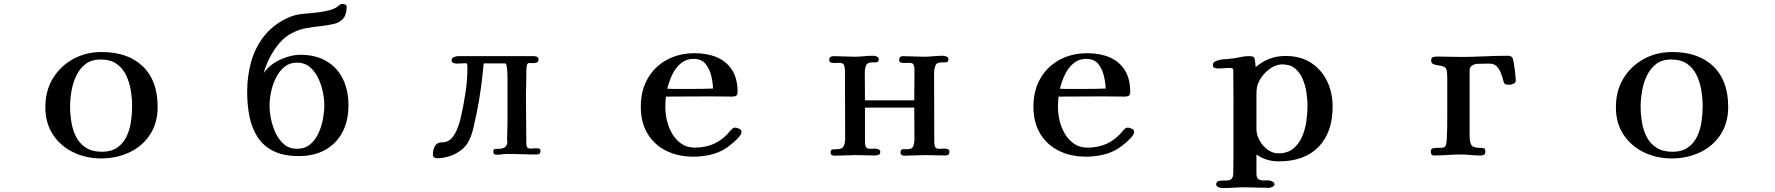

<svg xmlns="http://www.w3.org/2000/svg" viewBox="-20 -790 9040 978"><path d="M653 -249Q653 -289 646 -330.5Q639 -372 622 -407.5Q605 -443 573.5 -465Q542 -487 492 -487Q446 -487 416 -464Q386 -441 368.5 -404Q351 -367 344 -325.5Q337 -284 337 -247Q337 -207 344 -166Q351 -125 368.5 -91.5Q386 -58 418 -37.5Q450 -17 499 -17Q547 -17 577.5 -38.5Q608 -60 624.5 -94.5Q641 -129 647 -169.5Q653 -210 653 -249ZM783 -246Q783 -163 744 -104Q705 -45 639.5 -14Q574 17 495 17Q418 17 353 -14.5Q288 -46 249.5 -104.5Q211 -163 211 -244Q211 -327 249 -390Q287 -453 352 -489Q417 -525 498 -525Q631 -525 707 -452.5Q783 -380 783 -246Z M1632 -253Q1632 -284 1624.5 -321.5Q1617 -359 1600.5 -393Q1584 -427 1557.5 -449Q1531 -471 1493 -471Q1455 -471 1428.5 -449Q1402 -427 1385 -392.5Q1368 -358 1360.5 -320.5Q1353 -283 1353 -253Q1353 -222 1360.5 -184Q1368 -146 1384.5 -111.5Q1401 -77 1427.5 -54.5Q1454 -32 1493 -32Q1532 -32 1559 -54Q1586 -76 1602 -111Q1618 -146 1625 -184Q1632 -222 1632 -253ZM1755 -253Q1755 -175 1724.5 -117Q1694 -59 1637.5 -27Q1581 5 1502 5Q1424 5 1373 -20.5Q1322 -46 1292.5 -91Q1263 -136 1251 -195.5Q1239 -255 1239 -323Q1239 -400 1258.5 -472Q1278 -544 1322 -602Q1366 -660 1439 -696Q1480 -716 1524.5 -719.5Q1569 -723 1614 -729Q1634 -732 1656.5 -737.5Q1679 -743 1696 -754Q1704 -760 1709.5 -765Q1715 -770 1727 -770Q1732 -770 1739 -766.5Q1746 -763 1746 -758Q1746 -717 1729 -696.5Q1712 -676 1684 -669Q1656 -662 1622 -658Q1582 -654 1542 -647Q1502 -640 1466 -621Q1432 -603 1406.5 -574Q1381 -545 1362 -511Q1337 -468 1323 -417Q1328 -425 1334 -431.5Q1340 -438 1346 -445Q1375 -474 1422 -492.5Q1469 -511 1509 -511Q1588 -511 1643 -478.5Q1698 -446 1726.5 -388Q1755 -330 1755 -253Z M2733 -21Q2733 -3 2713 -3Q2676 -3 2640 -4.5Q2604 -6 2567 -6Q2556 -6 2545 -5Q2534 -4 2523 -2Q2519 -2 2515.5 -2Q2512 -2 2508 -2Q2493 -2 2493 -17Q2493 -31 2502.5 -31.5Q2512 -32 2522 -32Q2536 -32 2547.5 -37.5Q2559 -43 2563 -58Q2565 -64 2564 -71Q2563 -78 2563 -85Q2563 -104 2564 -123Q2565 -142 2565 -161Q2565 -216 2565 -270Q2565 -324 2565 -378Q2565 -382 2565 -396Q2565 -410 2564 -426.5Q2563 -443 2560.5 -455Q2558 -467 2553 -467H2444Q2443 -458 2442 -448.5Q2441 -439 2440 -429Q2433 -356 2421 -284Q2409 -212 2392 -141Q2382 -96 2363.5 -64Q2345 -32 2304 -9Q2285 2 2258.5 9Q2232 16 2210 16Q2199 16 2192 12.5Q2185 9 2185 -4Q2185 -27 2195.5 -46Q2206 -65 2233 -65Q2262 -65 2280.5 -86Q2299 -107 2310 -135.5Q2321 -164 2326 -186Q2341 -251 2351 -317Q2361 -383 2361 -450Q2361 -455 2360 -461.5Q2359 -468 2352 -468Q2341 -468 2329.5 -467Q2318 -466 2307 -466Q2298 -466 2289 -469.5Q2280 -473 2280 -483Q2280 -493 2291.5 -498.5Q2303 -504 2311 -504H2700Q2709 -504 2716 -500.5Q2723 -497 2723 -486Q2723 -475 2714 -471.5Q2705 -468 2694 -468.5Q2683 -469 2675 -469Q2666 -469 2663.5 -456Q2661 -443 2661 -428.5Q2661 -414 2661 -408Q2661 -380 2660 -353Q2659 -326 2659 -299Q2659 -239 2660 -178.5Q2661 -118 2661 -58Q2661 -45 2666 -39Q2671 -33 2684 -33Q2690 -33 2696.5 -34Q2703 -35 2709 -35Q2717 -35 2725 -33.5Q2733 -32 2733 -21Z M3612 -339Q3611 -370 3602.5 -405Q3594 -440 3573.5 -465Q3553 -490 3514 -490Q3474 -490 3446.5 -466Q3419 -442 3403 -407Q3387 -372 3379 -338Q3396 -337 3413 -337Q3430 -337 3446 -337H3502Q3530 -337 3557 -337.5Q3584 -338 3612 -339ZM3757 -120Q3757 -110 3751 -101Q3740 -85 3716 -64.5Q3692 -44 3675 -33Q3640 -11 3597.5 -1.5Q3555 8 3513 8Q3434 8 3373.5 -22Q3313 -52 3278.5 -109Q3244 -166 3244 -247Q3244 -328 3279 -389.5Q3314 -451 3376.5 -485Q3439 -519 3519 -519Q3583 -519 3632 -498Q3681 -477 3709 -433.5Q3737 -390 3737 -322Q3737 -307 3730 -302.5Q3723 -298 3709 -298Q3681 -298 3652.5 -298.5Q3624 -299 3595 -299Q3540 -299 3484 -298.5Q3428 -298 3372 -298Q3369 -271 3369 -245Q3369 -211 3377.5 -175Q3386 -139 3404.5 -108Q3423 -77 3451.5 -57.5Q3480 -38 3520 -38Q3632 -38 3701 -125Q3706 -130 3711 -135Q3716 -140 3724 -140Q3732 -140 3744.5 -134.5Q3757 -129 3757 -120Z M4816 -17Q4816 -5 4810 -1.5Q4804 2 4793 2Q4768 2 4743 1Q4718 0 4692 0Q4666 0 4639.5 1.5Q4613 3 4586 3Q4579 3 4573 -0.5Q4567 -4 4567 -13Q4567 -30 4580 -30Q4593 -30 4604 -30Q4627 -30 4632.5 -46.5Q4638 -63 4638 -82Q4638 -123 4637.5 -162.5Q4637 -202 4637 -242H4386V-67Q4386 -52 4390.5 -42Q4395 -32 4412 -32Q4419 -32 4425.5 -32.5Q4432 -33 4439 -33Q4445 -33 4454.5 -29Q4464 -25 4464 -17Q4464 -4 4454.5 -1Q4445 2 4434 2Q4411 2 4387 1Q4363 0 4340 0Q4312 0 4285 1.5Q4258 3 4230 3Q4223 3 4217 -0.5Q4211 -4 4211 -13Q4211 -28 4221.5 -29Q4232 -30 4242 -30Q4270 -30 4277.5 -46Q4285 -62 4285 -85Q4285 -171 4284.5 -256.5Q4284 -342 4284 -427Q4284 -444 4280 -457Q4276 -470 4254 -470Q4248 -470 4241.5 -469.5Q4235 -469 4229 -469Q4221 -469 4212.5 -471.5Q4204 -474 4204 -485Q4204 -496 4210.5 -500Q4217 -504 4227 -504Q4253 -504 4279 -502.5Q4305 -501 4331 -501Q4356 -501 4380 -503.5Q4404 -506 4429 -506Q4436 -506 4446 -502Q4456 -498 4456 -489Q4456 -473 4443.5 -472.5Q4431 -472 4420 -472Q4397 -472 4391 -455.5Q4385 -439 4385 -420Q4385 -385 4385.5 -349.5Q4386 -314 4386 -279H4637Q4637 -318 4637.5 -357Q4638 -396 4638 -434Q4638 -449 4634 -459.5Q4630 -470 4612 -470Q4605 -470 4598.5 -469.5Q4592 -469 4585 -469Q4577 -469 4568.5 -471.5Q4560 -474 4560 -485Q4560 -504 4581 -504Q4607 -504 4633 -502.5Q4659 -501 4684 -501Q4709 -501 4734 -503.5Q4759 -506 4784 -506Q4791 -506 4801 -502Q4811 -498 4811 -489Q4811 -473 4798 -472.5Q4785 -472 4774 -472Q4750 -472 4744 -454Q4738 -436 4738 -417Q4738 -329 4738.5 -242Q4739 -155 4739 -67Q4739 -53 4743 -42.5Q4747 -32 4764 -32Q4771 -32 4777.5 -32.5Q4784 -33 4791 -33Q4799 -33 4807.5 -30.5Q4816 -28 4816 -17Z M5612 -339Q5611 -370 5602.5 -405Q5594 -440 5573.5 -465Q5553 -490 5514 -490Q5474 -490 5446.5 -466Q5419 -442 5403 -407Q5387 -372 5379 -338Q5396 -337 5413 -337Q5430 -337 5446 -337H5502Q5530 -337 5557 -337.5Q5584 -338 5612 -339ZM5757 -120Q5757 -110 5751 -101Q5740 -85 5716 -64.5Q5692 -44 5675 -33Q5640 -11 5597.5 -1.5Q5555 8 5513 8Q5434 8 5373.5 -22Q5313 -52 5278.5 -109Q5244 -166 5244 -247Q5244 -328 5279 -389.5Q5314 -451 5376.5 -485Q5439 -519 5519 -519Q5583 -519 5632 -498Q5681 -477 5709 -433.5Q5737 -390 5737 -322Q5737 -307 5730 -302.5Q5723 -298 5709 -298Q5681 -298 5652.5 -298.5Q5624 -299 5595 -299Q5540 -299 5484 -298.5Q5428 -298 5372 -298Q5369 -271 5369 -245Q5369 -211 5377.5 -175Q5386 -139 5404.5 -108Q5423 -77 5451.5 -57.5Q5480 -38 5520 -38Q5632 -38 5701 -125Q5706 -130 5711 -135Q5716 -140 5724 -140Q5732 -140 5744.5 -134.5Q5757 -129 5757 -120Z M6640 -248Q6640 -280 6635 -316.5Q6630 -353 6616 -386.5Q6602 -420 6577 -441Q6552 -462 6511 -462Q6483 -462 6455.5 -444.5Q6428 -427 6408.5 -400.5Q6389 -374 6383 -347Q6381 -336 6380.5 -324.5Q6380 -313 6380 -302Q6380 -259 6380 -217Q6380 -175 6380 -132Q6380 -104 6395.5 -75.5Q6411 -47 6436.5 -28Q6462 -9 6491 -9Q6538 -9 6567 -32.5Q6596 -56 6612 -92.5Q6628 -129 6634 -170.5Q6640 -212 6640 -248ZM6768 -246Q6768 -116 6696.5 -42Q6625 32 6493 32Q6430 32 6380 -3V94Q6380 115 6389.5 122Q6399 129 6413.5 129Q6428 129 6443 129Q6450 129 6461 134.5Q6472 140 6472 149Q6472 157 6461 162Q6450 167 6443 167Q6413 167 6383.5 165.5Q6354 164 6324 164Q6294 164 6264 166Q6234 168 6204 168Q6197 168 6186 163Q6175 158 6175 150Q6175 134 6190 131.5Q6205 129 6223.5 129.5Q6242 130 6250 124Q6258 117 6260 109Q6262 101 6262 91Q6262 65 6262.5 38.5Q6263 12 6263 -14V-268Q6263 -309 6262.5 -350.5Q6262 -392 6262 -433Q6262 -440 6256 -442Q6250 -444 6245 -444Q6230 -444 6215 -442.5Q6200 -441 6185 -441Q6177 -441 6167.5 -444Q6158 -447 6158 -458Q6158 -473 6172 -478Q6189 -486 6214 -488Q6239 -490 6258 -492Q6279 -495 6299.5 -499.5Q6320 -504 6342 -504Q6364 -504 6368 -497Q6372 -490 6374 -470L6376 -448Q6442 -505 6528 -505Q6604 -505 6657.5 -470.5Q6711 -436 6739.5 -377.5Q6768 -319 6768 -246Z M7701 -380Q7701 -368 7688.5 -363Q7676 -358 7666 -358Q7660 -358 7653.5 -359.5Q7647 -361 7643 -365Q7641 -367 7640.5 -369.5Q7640 -372 7639 -374Q7634 -393 7626.5 -414.5Q7619 -436 7605 -451Q7591 -466 7566 -466Q7551 -466 7536 -465.5Q7521 -465 7506 -465Q7494 -465 7480 -457Q7466 -449 7466 -435V-98Q7466 -67 7474.5 -52Q7483 -37 7517 -37Q7528 -37 7537 -35Q7546 -33 7546 -19Q7546 -5 7539 -1.5Q7532 2 7520 2Q7495 2 7470 -0.5Q7445 -3 7420 -3Q7386 -3 7352.5 -0.5Q7319 2 7285 2Q7268 2 7268 -17Q7268 -34 7281 -35Q7291 -37 7301.5 -37Q7312 -37 7322 -37Q7332 -37 7336.5 -40Q7341 -43 7345 -51Q7348 -56 7349.5 -80.5Q7351 -105 7351.5 -136.5Q7352 -168 7352 -194Q7352 -220 7352 -229Q7352 -268 7352 -307Q7352 -346 7352 -385Q7352 -397 7351.5 -409Q7351 -421 7349 -432Q7346 -446 7334 -450.5Q7322 -455 7307 -457Q7292 -459 7281 -463.5Q7270 -468 7270 -483Q7270 -497 7280.5 -499.5Q7291 -502 7301 -502Q7331 -502 7361 -501Q7391 -500 7421 -500Q7481 -500 7541.5 -503Q7602 -506 7662 -506Q7678 -506 7685 -494Q7687 -490 7690 -474Q7693 -458 7695.5 -438.5Q7698 -419 7699.5 -402.5Q7701 -386 7701 -380Z M8653 -249Q8653 -289 8646 -330.5Q8639 -372 8622 -407.5Q8605 -443 8573.5 -465Q8542 -487 8492 -487Q8446 -487 8416 -464Q8386 -441 8368.5 -404Q8351 -367 8344 -325.5Q8337 -284 8337 -247Q8337 -207 8344 -166Q8351 -125 8368.5 -91.5Q8386 -58 8418 -37.5Q8450 -17 8499 -17Q8547 -17 8577.5 -38.5Q8608 -60 8624.5 -94.5Q8641 -129 8647 -169.5Q8653 -210 8653 -249ZM8783 -246Q8783 -163 8744 -104Q8705 -45 8639.5 -14Q8574 17 8495 17Q8418 17 8353 -14.5Q8288 -46 8249.5 -104.5Q8211 -163 8211 -244Q8211 -327 8249 -390Q8287 -453 8352 -489Q8417 -525 8498 -525Q8631 -525 8707 -452.5Q8783 -380 8783 -246Z"/></svg>

Font: Kaisei Tokumin
Style: Bold
Weight: 700
Designer: Font-Kai, 金井和夫
Foundry: KAZUO KANAI
Version: Version 5.003